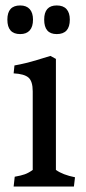

<svg xmlns="http://www.w3.org/2000/svg" viewBox="-20 -684 317 704"><path d="M7 -612Q7 -664 54 -664Q77 -664 89 -650.5Q101 -637 101 -612Q101 -586 89 -572.5Q77 -559 54 -559Q7 -559 7 -612ZM142 -612Q142 -664 188 -664Q212 -664 224 -650.5Q236 -637 236 -612Q236 -559 188 -559Q142 -559 142 -612ZM100 -61V-349Q100 -386 84.5 -399.5Q69 -413 30 -415L33 -444Q73 -451 115.5 -464Q158 -477 165 -479L185 -468V-61Q210 -43 255 -34L251 0H30L34 -36Q57 -40 71 -45Q85 -50 100 -61Z"/></svg>

Font: Caladea
Style: Regular
Weight: 400
Designer: Carolina Giovagnoli and Andres Torresi
Foundry: Carolina Giovagnoli & Andres Torresi
Version: Version 1.001